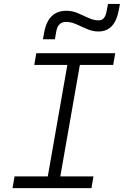

<svg xmlns="http://www.w3.org/2000/svg" viewBox="-20 -967 637 987"><path d="M44.4 0 54.7 -60.1H225.6L326.2 -633.3H156.2L166.5 -693.4H572.3L562 -633.3H390.6L290 -60.1H460.4L450.2 0ZM200.7 -765.1 207 -799.3Q226.6 -911.6 321.3 -911.6Q352.1 -911.6 380.1 -899.4Q408.2 -887.2 435.1 -874.8Q461.9 -862.3 487.8 -862.3Q520.5 -862.3 528.3 -911.1L535.2 -946.8H596.7L590.8 -916Q570.8 -805.2 486.3 -805.2Q456.1 -805.2 427.5 -817.6Q398.9 -830.1 372.1 -842.3Q345.2 -854.5 319.3 -854.5Q277.8 -854.5 269 -804.2L262.2 -765.1Z"/></svg>

Font: Cascadia Mono Light
Style: Italic
Weight: 300
Italic angle: -10°
Monospace: yes
Designer: Aaron Bell
Foundry: Saja Typeworks
Version: Version 2404.023; ttfautohint (v1.8.4)